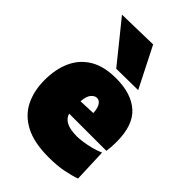

<svg xmlns="http://www.w3.org/2000/svg" viewBox="-231 -874 989 989"><g transform="rotate(45 263.0 -380.0)"><path d="M313 16Q208 16 143 -18Q78 -52 48 -112.2Q18 -172.5 18 -251Q18 -329.5 45 -389.8Q72 -450 128.2 -484Q184.5 -518 273 -518Q384 -518 445 -463.5Q506 -409 506 -288Q506 -266.5 504.8 -250.2Q503.5 -234 501 -218H230Q238 -190.5 265 -176.8Q292 -163 342 -163Q358 -163 384.2 -166.8Q410.5 -170.5 439.2 -177.8Q468 -185 492 -196L499 -14Q469 -3 423 6.5Q377 16 313 16ZM275 -377Q258 -377 243.8 -360.2Q229.5 -343.5 226.5 -304.5L316 -308Q315 -339.5 303.8 -358.2Q292.5 -377 275 -377ZM238 -553Q196.5 -605 152.2 -659.5Q108 -714 62 -771L284 -776Q312 -720.5 340 -665.5Q368 -610.5 396 -555Z"/></g></svg>

Font: Commissioner Black
Style: Regular
Weight: 900
Designer: Kostas Bartsokas
Foundry: Kostas Bartsokas
Version: Version 1.000; ttfautohint (v1.8.3)